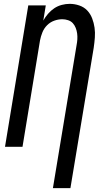

<svg xmlns="http://www.w3.org/2000/svg" viewBox="-20 -763 540 998"><path d="M255 215 378 -528Q381 -543 382 -558.5Q383 -574 381 -589Q379 -604 373.5 -618Q368 -632 358.5 -642.5Q349 -653 334 -658Q319 -663 304 -663Q283 -663 262 -655.5Q241 -648 225 -632Q209 -616 200.5 -595Q192 -574 188 -553L97 0H6L127 -735H218L205 -656Q215 -674 229.5 -691Q244 -708 262 -720Q280 -732 301 -737.5Q322 -743 342 -743Q368 -743 392.5 -734.5Q417 -726 433.5 -708.5Q450 -691 459 -667.5Q468 -644 471.5 -619Q475 -594 473 -567.5Q471 -541 467 -514L346 215Z"/></svg>

Font: Iosevka Medium
Style: Italic
Weight: 500
Italic angle: -9°
Monospace: yes
Designer: Belleve Invis
Foundry: Belleve Invis
Version: Version 32.5.0; ttfautohint (v1.8.4)